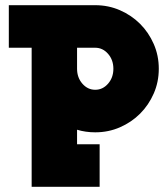

<svg xmlns="http://www.w3.org/2000/svg" viewBox="-20 -720 646 740"><path d="M14 -536V-700H347Q398 -700 442.5 -680.5Q487 -661 520 -628Q553 -595 572.5 -550.5Q592 -506 592 -455Q592 -404 572.5 -359.5Q553 -315 520 -282Q487 -249 442.5 -229.5Q398 -210 347 -210Q310 -210 277 -220V-164H364V0H102V-536ZM277 -536V-455Q277 -421 297.5 -397.5Q318 -374 347 -374Q376 -374 396.5 -397.5Q417 -421 417 -455Q417 -489 396.5 -512.5Q376 -536 347 -536Z"/></svg>

Font: Aoudax Cyrillic
Style: Regular
Weight: 400
Designer: William Zhang
Foundry: William Zhang
Version: Version 1.00 June 4, 2021, initial release